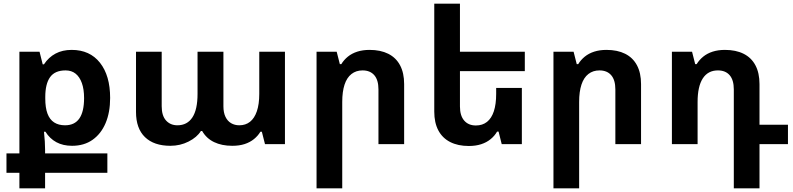

<svg xmlns="http://www.w3.org/2000/svg" viewBox="-20 -780 4290 1039"><path d="M85 239V155H15V50H85V-500H194L211 -432H218Q243 -470 280.5 -490Q318 -510 368 -510Q466 -510 521 -440.5Q576 -371 576 -250Q576 -172 551.5 -114Q527 -56 481 -23.5Q435 9 370 9Q321 9 285 -10.5Q249 -30 226 -67H218Q221 -38 222.5 -14.5Q224 9 224 30V50H561V155H224V239ZM332 -102Q384 -102 409.5 -139Q435 -176 435 -249Q435 -297 423 -330.5Q411 -364 389 -381.5Q367 -399 335 -399Q277 -399 251 -362.5Q225 -326 225 -255V-247Q225 -197 237 -165Q249 -133 273 -117.5Q297 -102 332 -102Z M902 9Q813 9 764.5 -38Q716 -85 716 -174V-500H855V-205Q855 -154 878.5 -128Q902 -102 940 -102Q993 -102 1021 -144.5Q1049 -187 1049 -272V-500H1189V-205Q1189 -171 1200 -148Q1211 -125 1230.5 -113.5Q1250 -102 1275 -102Q1309 -102 1333 -121Q1357 -140 1370 -178Q1383 -216 1383 -272V-500H1522V0H1414L1397 -67H1389Q1376 -45 1354.5 -27.5Q1333 -10 1304 -0.5Q1275 9 1237 9Q1180 9 1138.5 -11Q1097 -31 1074 -71H1067Q1046 -37 1000.5 -14Q955 9 902 9Z M1693 239V-500H1802L1819 -433H1827Q1841 -456 1862.5 -473.5Q1884 -491 1913.5 -500.5Q1943 -510 1980 -510Q2039 -510 2081 -489Q2123 -468 2145 -426.5Q2167 -385 2167 -325V0H2028V-296Q2028 -347 2005.5 -373Q1983 -399 1942 -399Q1907 -399 1882 -379.5Q1857 -360 1844.5 -322Q1832 -284 1832 -228V239Z M2804 -304V0H2695L2678 -68H2670Q2657 -45 2635 -27Q2613 -9 2583.5 0.5Q2554 10 2517 10Q2458 10 2416 -11.5Q2374 -33 2352 -74.5Q2330 -116 2330 -176V-760H2469V-204Q2469 -154 2492 -127.5Q2515 -101 2555 -101Q2591 -101 2615.5 -120.5Q2640 -140 2652.5 -178Q2665 -216 2665 -272V-304ZM2397 -500H2820V-395H2397Z M2975 239V-500H3084L3101 -433H3109Q3123 -456 3144.5 -473.5Q3166 -491 3195.5 -500.5Q3225 -510 3262 -510Q3321 -510 3363 -489Q3405 -468 3427 -426.5Q3449 -385 3449 -325V0H3310V-296Q3310 -347 3287.5 -373Q3265 -399 3224 -399Q3189 -399 3164 -379.5Q3139 -360 3126.5 -322Q3114 -284 3114 -228V239Z M3951 239V-296Q3951 -347 3928.5 -373Q3906 -399 3865 -399Q3811 -399 3783 -355.5Q3755 -312 3755 -228V0H3616V-500H3725L3742 -433H3750Q3764 -456 3785.5 -473.5Q3807 -491 3836.5 -500.5Q3866 -510 3903 -510Q3962 -510 4004 -489Q4046 -468 4068 -426.5Q4090 -385 4090 -325V-105H4244V0H4090V239Z"/></svg>

Font: Noto Sans Armenian
Style: Regular
Weight: 400
Designer: Monotype Design Team
Foundry: Monotype Imaging Inc.
Version: Version 2.007